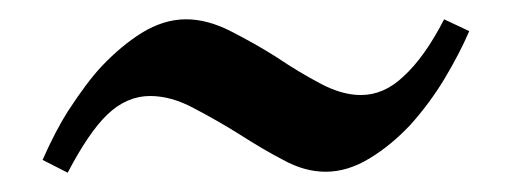

<svg xmlns="http://www.w3.org/2000/svg" viewBox="-20 -410 527 198"><path d="M463.9 -377.9Q454.1 -355 438 -328.1Q422.9 -303.2 402.8 -280.8Q382.8 -259.8 361.8 -247.1Q338.9 -232.9 315.9 -232.9Q293.9 -232.9 272 -245.1Q252.9 -254.9 226.1 -272Q205.1 -285.2 179.2 -298.8Q156.2 -311 134.8 -311Q110.8 -311 90.8 -292Q71.8 -273.9 49.8 -231.9L23.9 -245.1Q37.1 -274.9 49.8 -294.9Q69.8 -325.7 85 -341.8Q105 -362.8 126 -376Q148.9 -390.1 171.9 -390.1Q193.8 -390.1 217.8 -377.9Q243.7 -364.7 265.1 -351.1Q287.6 -335.9 310.1 -324Q332.5 -312 352.1 -312Q376 -312 396 -331.1Q418 -351.1 438 -390.1Z"/></svg>

Font: Gentium Basic
Style: Bold
Weight: 700
Designer: J. Victor Gaultney and Annie Olsen
Foundry: SIL International
Version: Version 1.100